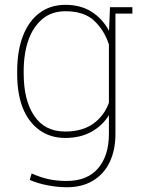

<svg xmlns="http://www.w3.org/2000/svg" viewBox="-20 -558 604 791"><path d="M525.4 -528.3V-502H455.6V-6.8Q455.6 61 431.6 110.4Q407.7 159.7 362.8 186.5Q317.9 213.4 255.9 213.4Q217.3 213.4 175.5 205.3Q133.8 197.3 102.5 183.1L110.4 156.7Q146 172.4 179.2 179.9Q212.4 187.5 254.9 187.5Q339.4 187.5 384 135.5Q428.7 83.5 428.7 -6.8V-83.5Q402.3 -40.5 356.7 -15.1Q311 10.3 249 10.3Q187.5 10.3 142.6 -22Q50.8 -88.9 50.8 -254.4V-264.6Q50.8 -349.1 74.7 -410.2Q98.1 -471.2 142.8 -504.6Q187.5 -538.1 250 -538.1Q312.5 -538.1 357.7 -509.3Q402.8 -480.5 429.2 -430.7L433.1 -528.3ZM428.7 -134.8V-374.5Q410.2 -432.6 368.4 -472.2Q326.7 -511.7 249.5 -511.7Q193.4 -511.7 155.8 -480.5Q117.2 -449.2 97.4 -393.6Q77.6 -337.9 77.6 -264.6V-254.4Q77.6 -145 121.1 -80.6Q164.6 -16.1 248.5 -16.1Q318.8 -16.1 364 -48.3Q409.2 -80.6 428.7 -134.8Z"/></svg>

Font: Suwannaphum Thin
Style: Regular
Weight: 100
Designer: Danh Hong
Version: Version 8.002; ttfautohint (v1.8.3)